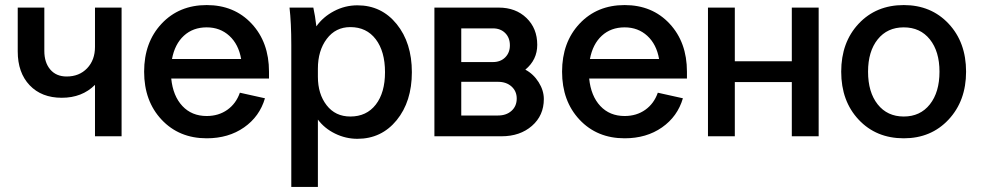

<svg xmlns="http://www.w3.org/2000/svg" viewBox="-20 -538 3871 758"><path d="M460 0H355V-203Q304 -152 224 -152Q144 -152 97 -201.5Q50 -251 50 -335V-508H155V-337Q155 -291 178.5 -263.5Q202 -236 243 -236Q293 -236 324 -268.5Q355 -301 355 -353V-508H460Z M1042 -255V-228H656Q663 -159 700 -119.5Q737 -80 796 -80Q843 -80 877.5 -104.5Q912 -129 927 -172L1026 -150Q1005 -78 943.5 -35Q882 8 796 8Q687 8 618 -65.5Q549 -139 549 -255Q549 -371 618 -444.5Q687 -518 796 -518Q905 -518 973.5 -444.5Q1042 -371 1042 -255ZM659 -305H932Q922 -363 885.5 -396.5Q849 -430 796 -430Q742 -430 706 -397Q670 -364 659 -305Z M1235 -66V200H1130V-360Q1130 -448 1123 -508H1217Q1224 -477 1229 -434Q1255 -471 1298.5 -494Q1342 -517 1391 -517Q1486 -517 1546 -443Q1606 -369 1606 -253Q1606 -137 1546 -63.5Q1486 10 1391 10Q1345 10 1303 -10.5Q1261 -31 1235 -66ZM1235 -235Q1235 -167 1269.5 -122.5Q1304 -78 1363 -78Q1427 -78 1463.5 -125Q1500 -172 1500 -253Q1500 -335 1463.5 -383Q1427 -431 1363 -431Q1305 -431 1270 -384.5Q1235 -338 1235 -267Z M1949 -508Q2016 -508 2058.5 -467Q2101 -426 2101 -361Q2101 -302 2054 -263Q2086 -246 2106.5 -213.5Q2127 -181 2127 -147Q2127 -82 2080 -41Q2033 0 1960 0H1695V-508ZM1801 -82H1946Q1979 -82 1999.5 -100.5Q2020 -119 2020 -149Q2020 -178 1999.5 -196.5Q1979 -215 1946 -215H1801ZM1801 -293H1926Q1956 -293 1974.5 -311.5Q1993 -330 1993 -359Q1993 -389 1974.5 -407.5Q1956 -426 1926 -426H1801Z M2692 -255V-228H2306Q2313 -159 2350 -119.5Q2387 -80 2446 -80Q2493 -80 2527.5 -104.5Q2562 -129 2577 -172L2676 -150Q2655 -78 2593.5 -35Q2532 8 2446 8Q2337 8 2268 -65.5Q2199 -139 2199 -255Q2199 -371 2268 -444.5Q2337 -518 2446 -518Q2555 -518 2623.5 -444.5Q2692 -371 2692 -255ZM2309 -305H2582Q2572 -363 2535.5 -396.5Q2499 -430 2446 -430Q2392 -430 2356 -397Q2320 -364 2309 -305Z M2881 -508V-296H3106V-508H3212V0H3106V-214H2881V0H2775V-508Z M3794 -255Q3794 -140 3725 -66Q3656 8 3548 8Q3439 8 3370 -65.5Q3301 -139 3301 -255Q3301 -371 3370 -444.5Q3439 -518 3548 -518Q3656 -518 3725 -444.5Q3794 -371 3794 -255ZM3407 -255Q3407 -174 3445 -126Q3483 -78 3548 -78Q3613 -78 3651 -126Q3689 -174 3689 -255Q3689 -335 3651 -382.5Q3613 -430 3548 -430Q3483 -430 3445 -382.5Q3407 -335 3407 -255Z"/></svg>

Font: LT Superior Semi-bold
Style: Regular
Weight: 600
Designer: Daniel Lyons
Foundry: LyonsType
Version: Version 1.0